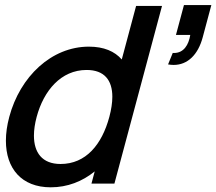

<svg xmlns="http://www.w3.org/2000/svg" viewBox="-20 -744 876 778"><path d="M725.4 -723.5 693 -602.5H751C744.4 -561.8 724.4 -529.3 685.2 -529.3C683.5 -529.3 681.7 -529.4 680 -529.5L661 -483C668.8 -481.6 676.4 -480.9 683.8 -480.9C740.8 -480.9 782.7 -523 801.3 -592.5L836.4 -723.5ZM473.4 -503C444.7 -536 400.8 -555 340.3 -555C188.3 -555 61.2 -433.5 17.6 -270.5C8.4 -236.3 3.9 -203.8 3.9 -173.8C3.9 -61.8 66.8 15 185.6 15C253.6 15 314 -9 363.8 -49.5L350.6 0H443.6L636.5 -720H531.5ZM225.4 -79.5C150.4 -79.5 117.5 -126.2 117.5 -194.4C117.5 -217.6 121.3 -243.3 128.6 -270.5C157 -376.5 227 -460.5 331 -460.5C403.3 -460.5 435.2 -418.5 435.2 -351.8C435.2 -327.6 431 -300.3 423.1 -270.5C393 -158.5 328.4 -79.5 225.4 -79.5Z"/></svg>

Font: Manrope
Style: SemiBoldItalic
Weight: 600
Italic angle: -15°
Designer: Mikhail Sharanda
Foundry: Mikhail Sharanda
Version: Version 4.502;hotconv 1.0.109;makeotfexe 2.5.65596